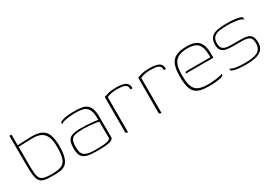

<svg xmlns="http://www.w3.org/2000/svg" viewBox="9 -1111 2436 1726"><g transform="rotate(-30 1227.0 -248.5)"><path d="M225 2Q175 2 143.5 -4Q112 -10 95.5 -29.5Q79 -49 73 -88Q67 -127 67 -193L66 -505H88V-394Q90 -394 108 -395Q126 -396 151 -397Q176 -398 199 -399Q222 -400 234 -400Q301 -400 339 -381Q377 -362 393 -318.5Q409 -275 410 -203Q410 -126 396 -84Q382 -42 357 -23.5Q332 -5 298 -1.5Q264 2 225 2ZM225 -16Q287 -16 322 -29Q357 -42 372.5 -82.5Q388 -123 388 -203Q388 -268 372.5 -307Q357 -346 324.5 -364Q292 -382 241 -382Q225 -382 201 -381.5Q177 -381 152 -380Q127 -379 109.5 -378Q92 -377 89 -377V-192Q89 -135 93 -100Q97 -65 110 -47Q123 -29 150.5 -22.5Q178 -16 225 -16Z M677 8Q625 8 592 1Q559 -6 541 -21Q523 -36 516 -60Q509 -84 509 -118Q509 -169 522.5 -196Q536 -223 568.5 -233Q601 -243 657 -243Q682 -243 709.5 -241.5Q737 -240 762.5 -238Q788 -236 806 -233.5Q824 -231 830 -229Q831 -284 821 -316Q811 -348 792 -363Q773 -378 745.5 -382.5Q718 -387 685 -387Q652 -387 619.5 -384Q587 -381 562 -374Q537 -367 528 -355V-362Q528 -379 541.5 -385Q555 -391 567 -394Q584 -399 615.5 -402Q647 -405 678 -405Q719 -405 751 -400.5Q783 -396 805.5 -380.5Q828 -365 840 -333.5Q852 -302 852 -247L853 -36Q853 -13 815.5 -2.5Q778 8 677 8ZM677 -9Q735 -9 767 -12.5Q799 -16 813.5 -23Q828 -30 831 -40L830 -210Q822 -214 795 -217.5Q768 -221 736.5 -224Q705 -227 681 -227Q627 -227 594 -221.5Q561 -216 546.5 -193Q532 -170 532 -119Q532 -82 541.5 -57.5Q551 -33 582 -21Q613 -9 677 -9Z M1006 0H1000Q992 0 987.5 -3.5Q983 -7 983 -16V-379Q1001 -385 1030.5 -393.5Q1060 -402 1112 -402Q1156 -402 1182 -395Q1208 -388 1220 -376.5Q1232 -365 1235.5 -351Q1239 -337 1239 -322H1217L1216 -336Q1215 -359 1198 -369Q1181 -379 1157.5 -381.5Q1134 -384 1112 -384Q1077 -384 1050 -378Q1023 -372 1006 -364Z M1353 0H1347Q1339 0 1334.5 -3.5Q1330 -7 1330 -16V-379Q1348 -385 1377.5 -393.5Q1407 -402 1459 -402Q1503 -402 1529 -395Q1555 -388 1567 -376.5Q1579 -365 1582.5 -351Q1586 -337 1586 -322H1564L1563 -336Q1562 -359 1545 -369Q1528 -379 1504.5 -381.5Q1481 -384 1459 -384Q1424 -384 1397 -378Q1370 -372 1353 -364Z M1847 7Q1796 7 1760 -1.5Q1724 -10 1701.5 -32.5Q1679 -55 1669 -95.5Q1659 -136 1659 -200Q1659 -269 1674.5 -314.5Q1690 -360 1731 -382.5Q1772 -405 1846 -405Q1903 -405 1938 -388Q1973 -371 1989 -334.5Q2005 -298 2005 -241V-196H1720Q1720 -203 1724 -208Q1728 -213 1738 -213H1984L1983 -246Q1981 -320 1950 -353Q1919 -386 1846 -386Q1784 -386 1748 -367Q1712 -348 1697 -307.5Q1682 -267 1682 -200Q1682 -123 1698 -82.5Q1714 -42 1750 -27Q1786 -12 1847 -12Q1867 -12 1889 -13.5Q1911 -15 1932 -18Q1953 -21 1970.5 -25Q1988 -29 1997 -34V-26Q1997 -19 1991.5 -14Q1986 -9 1966 -4Q1941 1 1910 4Q1879 7 1847 7Z M2226 5Q2213 5 2188.5 4Q2164 3 2137.5 -1Q2111 -5 2091 -14Q2085 -17 2082.5 -19.5Q2080 -22 2079.5 -27Q2079 -32 2079 -40Q2095 -28 2123.5 -22Q2152 -16 2181 -14.5Q2210 -13 2226 -13Q2263 -13 2295 -16.5Q2327 -20 2351 -30.5Q2375 -41 2388.5 -62Q2402 -83 2402 -117Q2402 -169 2375.5 -183Q2349 -197 2302 -197H2209Q2178 -197 2147.5 -201.5Q2117 -206 2096.5 -225.5Q2076 -245 2076 -290Q2076 -340 2100 -364.5Q2124 -389 2166.5 -396.5Q2209 -404 2264 -404Q2284 -404 2312.5 -402.5Q2341 -401 2371 -395Q2385 -393 2395.5 -389.5Q2406 -386 2412 -381.5Q2418 -377 2418 -370V-354Q2407 -365 2388 -371Q2369 -377 2346 -380.5Q2323 -384 2299 -385Q2275 -386 2254 -386Q2216 -386 2179.5 -381Q2143 -376 2120 -356.5Q2097 -337 2097 -291Q2097 -256 2111.5 -240Q2126 -224 2151.5 -219.5Q2177 -215 2210 -215H2298Q2334 -215 2362.5 -209Q2391 -203 2407 -182Q2423 -161 2423 -115Q2423 -65 2396.5 -39Q2370 -13 2325.5 -4Q2281 5 2226 5Z"/></g></svg>

Font: Genos Thin
Style: Regular
Weight: 100
Designer: Robert E. Leuschke
Foundry: Robert E. Leuschke
Version: Version 1.010